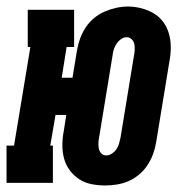

<svg xmlns="http://www.w3.org/2000/svg" viewBox="-43 -560 563 588"><path d="M279 8Q258 8 237.5 4Q217 0 200 -11Q183 -22 171 -38Q159 -54 153.5 -73.5Q148 -93 148 -114.5Q148 -136 152 -157L160 -208H127L111 -114H119V0H-23V-114H0L50 -416H42V-530H184V-416H161L146 -322H179L193 -407Q196 -425 202.5 -442.5Q209 -460 219.5 -476Q230 -492 245 -504.5Q260 -517 277.5 -524.5Q295 -532 313 -536Q331 -540 349 -540Q370 -540 390.5 -534.5Q411 -529 428 -519Q445 -509 457 -492.5Q469 -476 474.5 -456.5Q480 -437 480 -415.5Q480 -394 476 -373L435 -123Q432 -105 425.5 -87.5Q419 -70 408.5 -54Q398 -38 383 -25.5Q368 -13 351 -5.5Q334 2 315.5 5Q297 8 279 8ZM282 -84Q291 -84 299.5 -89.5Q308 -95 313.5 -103Q319 -111 321.5 -120Q324 -129 326 -138L367 -388Q369 -397 369.5 -406.5Q370 -416 368.5 -424.5Q367 -433 360.5 -439.5Q354 -446 345 -446Q336 -446 328 -440.5Q320 -435 314.5 -427Q309 -419 306 -410Q303 -401 302 -392L261 -142Q259 -133 258.5 -124Q258 -115 259.5 -106Q261 -97 267 -90.5Q273 -84 282 -84Z"/></svg>

Font: Iosevka Slab Heavy Oblique
Style: Regular
Weight: 900
Italic angle: -9°
Monospace: yes
Designer: Belleve Invis
Foundry: Belleve Invis
Version: Version 11.1.1; ttfautohint (v1.8.3)